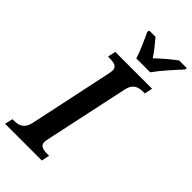

<svg xmlns="http://www.w3.org/2000/svg" viewBox="-305 -998 1065 1065"><g transform="rotate(45 227.5 -465.5)"><path d="M238 -771H347C381 -819 437 -880 472 -918L475 -931H414C383 -908 334 -867 302 -836C283 -867 249 -907 229 -931H180L177 -918C195 -880 225 -816 238 -771ZM-20 0H268L278 -47H267C231 -47 205 -53 205 -83C205 -92 209 -107 212 -123L314 -600C325 -658 359 -667 398 -667H409L419 -714H130L120 -667H132C168 -667 193 -661 193 -631C193 -625 191 -613 188 -598L85 -113C73 -56 39 -47 2 -47H-9Z"/></g></svg>

Font: Noto Serif Condensed SemiBold
Style: Italic
Weight: 600
Width: 3
Italic angle: -12°
Designer: Monotype Design Team
Foundry: Monotype Imaging Inc.
Version: Version 2.014